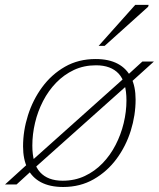

<svg xmlns="http://www.w3.org/2000/svg" viewBox="-37 -736 634 766"><path d="M344.5 -500.5Q397.5 -500.5 433 -481.5Q468.5 -462.5 486.2 -426.5Q504 -390.5 504 -339Q504 -276.5 484.8 -214.8Q465.5 -153 428 -102.2Q390.5 -51.5 336.8 -20.8Q283 10 215 10Q162 10 126.2 -9Q90.5 -28 72.8 -64.2Q55 -100.5 55 -152Q55 -214 74.5 -275.8Q94 -337.5 131.2 -388.2Q168.5 -439 222.2 -469.8Q276 -500.5 344.5 -500.5ZM213 -15Q261.5 -15 301.2 -33.8Q341 -52.5 372 -84.5Q403 -116.5 424.2 -157.8Q445.5 -199 456.5 -244.8Q467.5 -290.5 467.5 -335.5Q467.5 -408.5 436.5 -442Q405.5 -475.5 346 -475.5Q297.5 -475.5 257.8 -456.8Q218 -438 187 -406Q156 -374 134.8 -332.8Q113.5 -291.5 102.8 -246Q92 -200.5 92 -155Q92 -82.5 123 -48.8Q154 -15 213 -15ZM531 -490.5H577L488.5 -410.5L474 -399L105 -69.5L92.5 -58L29 0H-17L71 -80L86 -91.5L454.5 -421L467.5 -432.5ZM356.5 -553 502.5 -716.5H556L554 -709L380.5 -553Z"/></svg>

Font: Newsreader 9pt ExtraLight
Style: Italic
Weight: 250
Italic angle: -17°
Designer: Hugues Gentile
Foundry: Production Type
Version: Version 1.003